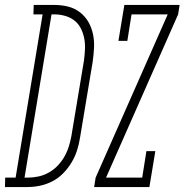

<svg xmlns="http://www.w3.org/2000/svg" viewBox="-88 -755 745 775"><path d="M-68 0 -67 -38H-25L84 -697H47L48 -735H132Q160 -735 186.5 -728.5Q213 -722 234.5 -705.5Q256 -689 269 -666Q282 -643 287.5 -616.5Q293 -590 291.5 -561.5Q290 -533 286 -505L235 -199Q231 -173 223 -148Q215 -123 201 -99.5Q187 -76 167.5 -56Q148 -36 124 -23.5Q100 -11 74 -5.5Q48 0 22 0ZM11 -38H23Q45 -38 66.5 -42.5Q88 -47 108 -58Q128 -69 144 -85.5Q160 -102 171.5 -122Q183 -142 189.5 -163Q196 -184 200 -205L251 -511Q254 -534 255 -556.5Q256 -579 252 -600Q248 -621 238.5 -640Q229 -659 212.5 -672Q196 -685 174.5 -691Q153 -697 131 -697H120ZM292 0 298 -38 589 -697H443L426 -590H390L414 -735H637L631 -697L340 -38H486L503 -145H539L515 0Z"/></svg>

Font: Iosevka Slab XLtExObl
Style: Regular
Weight: 200
Width: 7
Italic angle: -9°
Monospace: yes
Designer: Belleve Invis
Foundry: Belleve Invis
Version: Version 11.1.1; ttfautohint (v1.8.3)